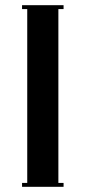

<svg xmlns="http://www.w3.org/2000/svg" viewBox="-20 -720 330 740"><path d="M65 0V-15H85V-685H65V-700H225V-685H205V-15H225V0Z"/></svg>

Font: Copperplate CC
Style: Regular
Weight: 400
Designer: indestructible type*
Foundry: Cowboy Collective
Version: Version 1.000